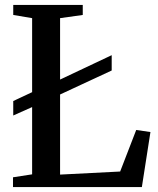

<svg xmlns="http://www.w3.org/2000/svg" viewBox="-20 -763 646 783"><path d="M33 0V-40L111 -52V-689L34 -702V-743H317.5V-702L225 -689V-51L470 -63.5L535.5 -233L593.5 -224.5L558.5 0ZM34 -292V-351L139.5 -400.5L180.5 -417.5L435.5 -538V-475.5L179.5 -356.5L139.5 -339Z"/></svg>

Font: Merriweather 60pt Medium
Style: Regular
Weight: 500
Version: Version 2.100